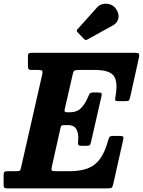

<svg xmlns="http://www.w3.org/2000/svg" viewBox="-61 -1042 790 1062"><path d="M272.5 -329 225.5 -119Q221.5 -102.5 225.8 -98.8Q230 -95 250 -95H321Q381.5 -95 423 -110.2Q464.5 -125.5 492 -162.8Q519.5 -200 537.5 -266.5Q541.5 -280.5 545.2 -285.2Q549 -290 567 -290H602Q617.5 -290 620.2 -286Q623 -282 620.5 -269.5L565.5 -24.5Q562 -8.5 557.2 -4.2Q552.5 0 533 0H-20Q-32 0 -36.5 -3.5Q-41 -7 -41 -20V-69.5Q-41 -85 -37.5 -90Q-34 -95 -18.5 -95H26Q44.5 -95 48.8 -98.5Q53 -102 56 -117.5L173 -632.5Q176 -646.5 172 -650.8Q168 -655 151 -655H116.5Q102 -655 97.8 -659Q93.5 -663 93.5 -678V-732Q93.5 -744.5 99.5 -747.2Q105.5 -750 117.5 -750H683.5Q703.5 -750 707 -745Q710.5 -740 707.5 -723.5L659.5 -507Q656 -491.5 652.5 -487Q649 -482.5 630.5 -482.5H591Q577 -482.5 576.2 -489Q575.5 -495.5 577.5 -506Q592.5 -590 568.2 -622.5Q544 -655 465.5 -655H373.5Q354.5 -655 349.5 -650.5Q344.5 -646 341 -630L298 -442.5Q294.5 -429 297.2 -425Q300 -421 312 -421H327Q364 -421 387.2 -444.2Q410.5 -467.5 425.5 -504.5Q430 -515.5 434.2 -523Q438.5 -530.5 453.5 -530.5H481Q497 -530.5 500 -526.2Q503 -522 500 -508.5L442.5 -257Q439.5 -245 436.2 -240.2Q433 -235.5 418 -235.5H389Q374 -235.5 371.8 -242.5Q369.5 -249.5 371 -260.5Q375.5 -299 363 -324.5Q350.5 -350 316 -350H294Q281 -350 278 -345.5Q275 -341 272.5 -329ZM579 -995Q599.5 -967 594 -941Q588.5 -915 563 -901L422 -823.5Q412 -817.5 404.5 -825.5L368 -863.5Q359.5 -872.5 368 -880.5L475.5 -1000.5Q489 -1016 509 -1020Q529 -1024 548.2 -1017.5Q567.5 -1011 579 -995Z"/></svg>

Font: Besley* Narrow
Style: Bold Italic
Weight: 700
Width: 4
Italic angle: -13°
Designer: Owen Earl
Foundry: indestructible type*
Version: Version 3.000; ttfautohint (v1.8.3)